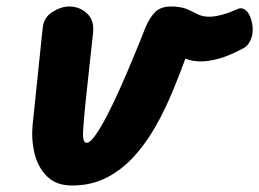

<svg xmlns="http://www.w3.org/2000/svg" viewBox="-20 -561 798 591"><path d="M201.5 10Q153 10 124.8 -18Q96.5 -46 86.2 -89.2Q76 -132.5 80.5 -178L111.5 -476Q115 -507.5 141.5 -524.2Q168 -541 193.5 -541Q224.5 -541 247.5 -520Q270.5 -499 266.5 -460.5L243 -243.5Q238 -194.5 235.8 -158Q233.5 -121.5 246.5 -121.5Q257.5 -121.5 274.2 -145.5Q291 -169.5 310.8 -207.8Q330.5 -246 350 -289.8Q369.5 -333.5 386.2 -373.8Q403 -414 414.2 -442Q425.5 -470 427.5 -476Q442 -509.5 459 -525.2Q476 -541 507 -541Q541 -541 555.5 -518Q570 -495 568.2 -459.2Q566.5 -423.5 552.5 -385.5Q534 -334.5 511.2 -279.5Q488.5 -224.5 459.5 -173Q430.5 -121.5 393.2 -80.2Q356 -39 308.8 -14.5Q261.5 10 201.5 10ZM515.5 -541Q543.5 -539 559.8 -531.2Q576 -523.5 590 -516.5Q604 -509.5 624.5 -509.5Q639.5 -509.5 660.5 -514.8Q681.5 -520 712 -533.5Q721 -537.5 730 -533.5Q745.5 -526.5 753.5 -499.8Q761.5 -473 755 -448Q752 -437 745.5 -427.2Q739 -417.5 728.5 -412Q685 -389 652.5 -380.2Q620 -371.5 596.5 -372Q569.5 -372.5 553 -380Q536.5 -387.5 526.5 -392.5Q501.5 -406 488.5 -434.2Q475.5 -462.5 475.5 -488.5Q475.5 -511 485.5 -526.8Q495.5 -542.5 515.5 -541Z"/></svg>

Font: Edu NSW ACT Cursive
Style: Regular
Weight: 400
Designer: Tina and Corey Anderson, Eben Sorkin, Mirko Velimirovic
Foundry: Sorkin Type Co.
Version: Version 2.000